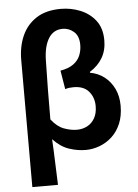

<svg xmlns="http://www.w3.org/2000/svg" viewBox="-65 -861 799 1111"><g transform="rotate(-5 335.0 -305.5)"><path d="M77 201V-536Q77 -615 104.5 -677Q132 -739 188 -775.5Q244 -812 331 -812Q390 -812 444 -790Q498 -768 532 -723.5Q566 -679 566 -609Q566 -551 540.5 -507.5Q515 -464 467 -434V-429Q514 -421 550 -393Q586 -365 606.5 -322Q627 -279 627 -224Q627 -164 608 -119.5Q589 -75 557 -45.5Q525 -16 485 -1Q445 14 404 14Q356 14 307 -2.5Q258 -19 215 -65Q219 4 221 69.5Q223 135 226 201ZM363 -107Q396 -107 423 -121Q450 -135 466.5 -163.5Q483 -192 483 -234Q483 -284 453.5 -319Q424 -354 365 -354Q351 -354 339 -352.5Q327 -351 316 -347L298 -456Q345 -464 373 -484Q401 -504 413 -533Q425 -562 425 -595Q425 -646 396.5 -671Q368 -696 331 -696Q278 -696 249.5 -650.5Q221 -605 219 -525Q217 -439 216 -353.5Q215 -268 215 -180Q249 -136 288.5 -121.5Q328 -107 363 -107Z"/></g></svg>

Font: Noto Sans SC
Style: Bold
Weight: 700
Designer: Ryoko NISHIZUKA  (kana, bopomofo & ideographs); Paul D. Hunt (Latin, Greek & Cyrillic); Sandoll Communications , Soo-you
Foundry: Adobe
Version: Version 2.004-H2;hotconv 1.0.118;makeotfexe 2.5.65603